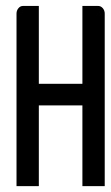

<svg xmlns="http://www.w3.org/2000/svg" viewBox="-20 -638 379 658"><path d="M338.9 0H336.5H264.8H262.4V-2.5V-276.7H113.1V-2.5V0H110.7H39H36.6V-2.5V-591.4Q36.6 -601.8 43 -609.7Q49.4 -617.6 58.8 -617.6H110.7H113.1V-615.6V-350.8H262.4V-615.6V-617.6H264.8H316.7Q325.6 -617.6 332.5 -609.7Q338.9 -601.8 338.9 -591.4V-2.5Z"/></svg>

Font: RIT Uroob
Style: 

Weight: 700
Designer: Hussain K H
Foundry: RIT
Version: 2.1.1